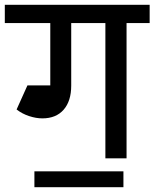

<svg xmlns="http://www.w3.org/2000/svg" viewBox="-55 -658 642 798"><path d="M567 -562H471V0H383V-562H241V-302Q241 -238 209.5 -202Q178 -166 121 -166Q95 -166 66 -175.5Q37 -185 14 -203L59 -303H154V-562H-35V-638H567ZM458 120H88V54H458Z"/></svg>

Font: Akshar
Style: Regular
Weight: 400
Designer: Tall Chai
Foundry: Tall Chai
Version: Version 1.000